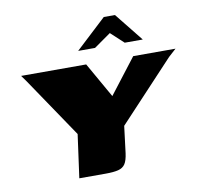

<svg xmlns="http://www.w3.org/2000/svg" viewBox="-74 -719 830 796"><g transform="rotate(-10 341.5 -320.5)"><path d="M197 0 222 -182 51 -435 33 -460H307L391 -312L505 -460H683L651 -431L418 -182L404 -69Q400 -39 390.5 -24.5Q381 -10 361.5 -5Q342 0 308 0ZM284 -521 413 -641H460L556 -521H480L426 -571L355 -521Z"/></g></svg>

Font: Genos Thin ExtraBold
Style: Italic
Weight: 800
Italic angle: -8°
Version: Version 1.010